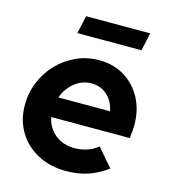

<svg xmlns="http://www.w3.org/2000/svg" viewBox="-108 -798 792 895"><g transform="rotate(15 288.0 -350.0)"><path d="M291.4 10.4Q215 10.4 155.4 -21.4Q95.7 -53.1 61.8 -109.5Q28 -165.9 28 -237.4Q28 -296.9 49.9 -349.8Q71.8 -402.7 110.9 -443.2Q149.9 -483.6 200.9 -506.3Q252 -529 310.3 -529Q379.2 -529 432.2 -496.6Q485.2 -464.2 515.3 -407.9Q545.5 -351.7 545.5 -278Q545.5 -267.3 544.6 -254Q543.8 -240.7 540.3 -215.1H161.5Q167.5 -182.3 186.9 -156.9Q206.4 -131.5 235.7 -117.2Q265 -102.9 301.6 -102.9Q335 -102.9 363.9 -112.9Q392.9 -122.8 415.1 -141.1L489.6 -54.3Q442.2 -19.9 395.2 -4.7Q348.3 10.4 291.4 10.4ZM169.9 -312H419.2Q413.4 -343 397.3 -366.2Q381.3 -389.4 357.2 -402.4Q333.1 -415.4 303.3 -415.4Q272.7 -415.4 246.6 -402Q220.5 -388.7 200.7 -365.7Q180.9 -342.7 169.9 -312ZM177.7 -624.6 196.9 -711.2H506.3L487.2 -624.6Z"/></g></svg>

Font: Red Hat Display
Style: Italic
Weight: 300
Italic angle: -12°
Designer: Pentagram, MCKL
Foundry: Pentagram, MCKL
Version: Version 1.023